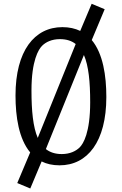

<svg xmlns="http://www.w3.org/2000/svg" viewBox="-20 -886 660 1040"><path d="M302.5 9.5C454 9.5 556 -119 556 -360.5C556 -476 538 -596 477 -669L547 -836L476.5 -865.5L414.5 -718.5C387.5 -731.5 355.5 -739 318 -739C166.5 -739 64 -610.5 64 -369C64 -253.5 82 -134 143.5 -60.5L73.5 105.5L144 135L205.5 -11.5C232.5 2 264.5 9.5 302.5 9.5ZM150.5 -395.5C150.5 -558 188.5 -618.5 208 -638C228 -658 260 -674 304.5 -674C340 -674 368 -665 390 -647.5L184.5 -139C159 -198 150.5 -285.5 150.5 -395.5ZM228.5 -78.5 434.5 -588C460 -529.5 468.5 -442.5 468.5 -332.5C468.5 -166.5 431 -107 411.5 -87.5C391 -67.5 359 -51.5 314.5 -51.5C279 -51.5 250.5 -61 228.5 -78.5Z"/></svg>

Font: Monaspace Argon Light
Style: Regular
Weight: 300
Designer: Riley Cran & the Lettermatic Team
Foundry: Lettermatic
Version: Version 1.000 (Monaspace Argon)